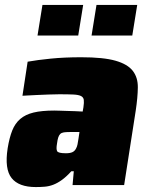

<svg xmlns="http://www.w3.org/2000/svg" viewBox="-20 -750 607 778"><path d="M0 0ZM125 8Q56 8 27 -28.5Q-2 -65 11 -149Q18 -192 29.5 -221Q41 -250 62 -268Q83 -286 116 -294Q149 -302 200 -302Q208 -302 221.5 -301.5Q235 -301 251.5 -300.5Q268 -300 284.5 -299.5Q301 -299 315 -298L318 -315Q321 -335 319.5 -345.5Q318 -356 308 -361Q298 -366 277 -367Q256 -368 220 -368Q202 -368 177 -367Q152 -366 129 -365Q106 -364 89.5 -363Q73 -362 71 -362L92 -500Q131 -507 186 -512.5Q241 -518 309 -518Q399 -518 448 -504Q497 -490 518 -463Q539 -436 538.5 -395.5Q538 -355 530 -302L483 0H274L279 -56H269Q249 -34 231 -21Q213 -8 196 -1.5Q179 5 161.5 6.5Q144 8 125 8ZM247 -129Q264 -129 273.5 -133.5Q283 -138 288 -148Q292 -155 294 -164.5Q296 -174 298 -188L302 -215H262Q247 -215 238 -213.5Q229 -212 224 -207Q219 -202 216 -193Q213 -184 211 -168Q207 -146 211.5 -137.5Q216 -129 247 -129ZM132 -606 152 -730H317L297 -606ZM351 -606 371 -730H536L516 -606Z"/></svg>

Font: Azeri Sans Black
Style: Italic
Weight: 900
Designer: Hector Gatti & Omnibus-Type (original fonts) / Cristiano Sobral (main changes and remastering)
Foundry: Omnibus-Type
Version: Version 0.07;August 21, 2020;FontCreator 13.0.0.2681 64-bit;